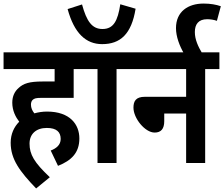

<svg xmlns="http://www.w3.org/2000/svg" viewBox="-20 -916 1261 1079"><path d="M265 -70 306 16C382 -14 426 -58 426 -138C426 -216 374 -289 244 -289C219 -289 195 -285 173 -279C161 -294 154 -310 154 -328C154 -339 157 -348 163 -354C172 -363 183 -366 212 -366H394V-528H473V-622H0V-528H287V-458H219C145 -458 112 -447 85 -422C63 -403 49 -376 49 -339C49 -294 68 -258 88 -232C59 -203 40 -163 40 -114C40 -20 92 48 183 143L260 80C172 -3 146 -48 146 -109C146 -163 183 -197 243 -197C298 -197 321 -174 321 -135C321 -101 296 -82 265 -70Z M742 -867 656 -892C642 -799 618 -753 556 -753C498 -753 467 -795 441 -891L360 -865C397 -729 463 -668 554 -668C656 -668 719 -724 742 -867ZM635 -528H715V-622H461V-528H528V0H635Z M702 -622V-528H1026V-372H794C743 -372 730 -347 730 -311C730 -251 795 -171 849 -171C885 -171 903 -192 903 -235V-278H1026V0H1133V-528H1213V-622Z M1014 -615H1117C1093 -655 1075 -694 1075 -736C1075 -779 1095 -808 1144 -808C1162 -808 1182 -805 1199 -799L1221 -881C1195 -890 1163 -896 1124 -896C1037 -896 969 -851 969 -758C969 -710 989 -658 1014 -615Z"/></svg>

Font: Noto Sans Devanagari UI Condensed SemiBold
Style: Regular
Weight: 600
Width: 3
Designer: Jelle Bosma - Monotype Design Team
Foundry: Monotype Imaging Inc.
Version: Version 2.003